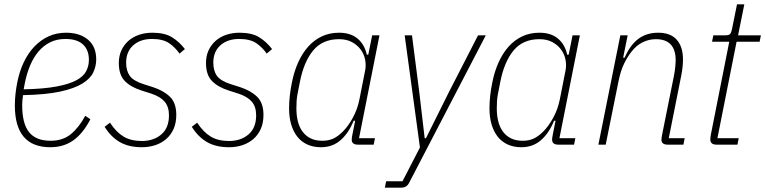

<svg xmlns="http://www.w3.org/2000/svg" viewBox="-20 -672 3555 892"><path d="M214 12Q49 12 49 -182Q49 -208 52 -235.5Q55 -263 60 -288Q70 -340 90.5 -383Q111 -426 140.5 -456.5Q170 -487 206.5 -503.5Q243 -520 287 -520Q350 -520 388.5 -488Q427 -456 427 -396Q427 -365 413.5 -336Q400 -307 363 -284Q326 -261 259.5 -246.5Q193 -232 87 -230Q85 -217 84 -204.5Q83 -192 83 -184Q83 -98 115 -58Q147 -18 215 -18Q272 -18 309.5 -49Q347 -80 376 -134L400 -118Q365 -51 320 -19.5Q275 12 214 12ZM284 -491Q245 -491 214 -476Q183 -461 159.5 -433.5Q136 -406 120 -368Q104 -330 95 -284L90 -257Q183 -259 242 -270Q301 -281 334.5 -299Q368 -317 380.5 -341.5Q393 -366 393 -394Q393 -440 365.5 -465.5Q338 -491 284 -491Z M639 12Q579 12 537.5 -11.5Q496 -35 466 -83L491 -102Q520 -58 554 -37.5Q588 -17 639 -17Q694 -17 729.5 -47.5Q765 -78 765 -136Q765 -176 745 -199.5Q725 -223 683 -237L639 -251Q588 -267 560 -295.5Q532 -324 532 -379Q532 -412 544 -438Q556 -464 577 -482.5Q598 -501 626.5 -510.5Q655 -520 688 -520Q745 -520 779 -499Q813 -478 839 -444L814 -423Q794 -452 765.5 -471.5Q737 -491 686 -491Q632 -491 599 -461.5Q566 -432 566 -381Q566 -343 583 -319.5Q600 -296 647 -281L691 -267Q740 -251 769.5 -222.5Q799 -194 799 -138Q799 -101 786.5 -73Q774 -45 752 -26Q730 -7 701 2.5Q672 12 639 12Z M1044 12Q984 12 942.5 -11.5Q901 -35 871 -83L896 -102Q925 -58 959 -37.5Q993 -17 1044 -17Q1099 -17 1134.5 -47.5Q1170 -78 1170 -136Q1170 -176 1150 -199.5Q1130 -223 1088 -237L1044 -251Q993 -267 965 -295.5Q937 -324 937 -379Q937 -412 949 -438Q961 -464 982 -482.5Q1003 -501 1031.5 -510.5Q1060 -520 1093 -520Q1150 -520 1184 -499Q1218 -478 1244 -444L1219 -423Q1199 -452 1170.5 -471.5Q1142 -491 1091 -491Q1037 -491 1004 -461.5Q971 -432 971 -381Q971 -343 988 -319.5Q1005 -296 1052 -281L1096 -267Q1145 -251 1174.5 -222.5Q1204 -194 1204 -138Q1204 -101 1191.5 -73Q1179 -45 1157 -26Q1135 -7 1106 2.5Q1077 12 1044 12Z M1643 0Q1614 0 1614 -23Q1614 -32 1617 -46L1630 -111H1623Q1600 -54 1562.5 -21Q1525 12 1471 12Q1435 12 1407 -1Q1379 -14 1360.5 -38Q1342 -62 1332.5 -95Q1323 -128 1323 -168Q1323 -198 1326.5 -228.5Q1330 -259 1336 -288Q1346 -339 1365 -381.5Q1384 -424 1411.5 -455Q1439 -486 1475 -503Q1511 -520 1555 -520Q1609 -520 1641.5 -492.5Q1674 -465 1684 -418H1691L1709 -508H1743L1648 -30H1722L1716 0ZM1478 -18Q1506 -18 1528 -28Q1550 -38 1573 -61Q1598 -86 1619.5 -125.5Q1641 -165 1650 -211L1677 -348Q1681 -371 1676 -396Q1671 -421 1655.5 -442Q1640 -463 1615 -476.5Q1590 -490 1555 -490Q1478 -490 1434.5 -437Q1391 -384 1373 -290L1362 -234Q1359 -218 1358 -202.5Q1357 -187 1357 -168Q1357 -135 1364 -107.5Q1371 -80 1386 -60Q1401 -40 1423.5 -29Q1446 -18 1478 -18Z M2201 -508H2237L1884 171Q1876 188 1866.5 194Q1857 200 1840 200H1768L1774 170H1850L1931 13L1860 -508H1894L1928 -243L1953 -30H1959L2065 -243Z M2574 0Q2545 0 2545 -23Q2545 -32 2548 -46L2561 -111H2554Q2531 -54 2493.5 -21Q2456 12 2402 12Q2366 12 2338 -1Q2310 -14 2291.5 -38Q2273 -62 2263.5 -95Q2254 -128 2254 -168Q2254 -198 2257.5 -228.5Q2261 -259 2267 -288Q2277 -339 2296 -381.5Q2315 -424 2342.5 -455Q2370 -486 2406 -503Q2442 -520 2486 -520Q2540 -520 2572.5 -492.5Q2605 -465 2615 -418H2622L2640 -508H2674L2579 -30H2653L2647 0ZM2409 -18Q2437 -18 2459 -28Q2481 -38 2504 -61Q2529 -86 2550.5 -125.5Q2572 -165 2581 -211L2608 -348Q2612 -371 2607 -396Q2602 -421 2586.5 -442Q2571 -463 2546 -476.5Q2521 -490 2486 -490Q2409 -490 2365.5 -437Q2322 -384 2304 -290L2293 -234Q2290 -218 2289 -202.5Q2288 -187 2288 -168Q2288 -135 2295 -107.5Q2302 -80 2317 -60Q2332 -40 2354.5 -29Q2377 -18 2409 -18Z M2760 0 2862 -508H2896L2875 -404H2882Q2907 -462 2945 -491Q2983 -520 3038 -520Q3095 -520 3124 -487.5Q3153 -455 3153 -396Q3153 -379 3151 -360Q3149 -341 3145 -321L3087 -30H3161L3155 0H3082Q3053 0 3053 -23Q3053 -32 3056 -46L3111 -320Q3115 -340 3117 -360Q3119 -380 3119 -392Q3119 -490 3027 -490Q2995 -490 2965.5 -475.5Q2936 -461 2913 -431Q2895 -408 2879.5 -376.5Q2864 -345 2854 -297L2794 0Z M3309 0Q3280 0 3280 -24Q3280 -32 3283 -49L3368 -478H3288L3294 -508H3351Q3367 -508 3372.5 -515Q3378 -522 3381 -538L3404 -652H3438L3409 -508H3515L3509 -478H3402L3313 -30H3412L3406 0Z"/></svg>

Font: IBM Plex Sans Condensed ExtraLight
Style: Italic
Weight: 200
Width: 3
Italic angle: -11°
Designer: Mike Abbink, Paul van der Laan, Pieter van Rosmalen
Foundry: Bold Monday
Version: Version 1.3